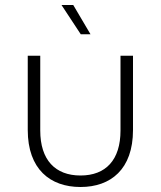

<svg xmlns="http://www.w3.org/2000/svg" viewBox="-20 -744 643 768"><path d="M302 4C423 4 512 -67 512 -224V-521H462V-222C462 -104 403 -42 302 -42C201 -42 141 -104 141 -222V-521H91V-224C91 -67 181 4 302 4ZM342 -607 273 -724H226L303 -607Z"/></svg>

Font: Chess Sans Light
Style: Regular
Weight: 300
Designer: Wolf Bōese
Foundry: Wolf Bōese
Version: Version 7.223;Glyphs 3.3 (3306)